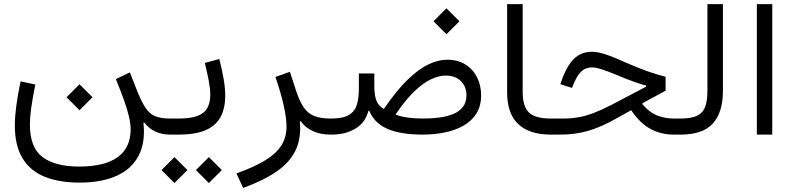

<svg xmlns="http://www.w3.org/2000/svg" viewBox="-20 -666 3929 950"><path d="M309.4 -184.9 373.4 -120.7 437.7 -184.9 373.4 -249ZM81.9 -263.5Q66.6 -190.2 60 -138Q53.4 -85.8 53.4 -45.6Q53.4 53.6 90.9 116.2Q128.4 178.7 200.1 208.1Q271.9 237.5 373.7 237.5Q481.5 237.5 555.9 204.4Q630.3 171.2 665.3 105.6Q700.3 39.9 689.8 -57.4L694.4 -59.2Q740.2 0 822.2 0H823.3V-79.5H820Q774.3 -79.5 746.6 -91.6Q718.9 -103.6 699.3 -133.7Q679.6 -163.8 658.1 -217.5L622.6 -307.9L553.2 -274.5Q578.6 -212.7 594.8 -166.7Q611.1 -120.7 618.7 -86.7Q626.4 -52.6 626.4 -25.8Q626.4 65.1 562.2 111.6Q497.9 158.1 372 158.1Q252.5 158.1 190.2 111Q127.9 63.9 127.9 -49.5Q127.9 -81.8 133.7 -127Q139.6 -172.2 154.8 -247.7Z M779.2 175.5 843.2 239.7 907.5 175.5 843.2 111.4ZM949.4 175.5 1013.4 239.7 1077.7 175.5 1013.4 111.4ZM1065.2 -374.1 993.6 -354.5Q1005.3 -306.6 1012.9 -266.3Q1020.4 -226 1020.4 -196.8Q1020.4 -158.2 1006 -132Q991.6 -105.9 957.6 -92.7Q923.7 -79.5 864.1 -79.5H823.2Q808.8 -79.5 808.8 -39.9Q808.8 0 823.2 0H864.1Q947.6 0 998.3 -22.3Q1048.9 -44.6 1071.7 -87.8Q1094.4 -130.9 1094.4 -192.9Q1094.4 -229.9 1086.4 -276Q1078.5 -322.1 1065.2 -374.1Z M1342.8 -285.2Q1369 -209.6 1383.3 -145.8Q1397.6 -82 1397.6 -38.7Q1397.6 12.5 1372.7 52.7Q1347.7 93 1293.2 126.6Q1238.7 160.2 1150 192.1L1183.1 264Q1284.9 226.8 1349.6 181.9Q1414.3 137 1442.8 77.1Q1471.3 17.1 1463.5 -64.3L1468.4 -66.1Q1490.1 -34.7 1528.4 -17.3Q1566.6 0 1615 0H1615.6V-79.5H1615Q1565 -79.5 1533.7 -92.6Q1502.3 -105.6 1482.2 -135.4Q1462.1 -165.1 1445.9 -214.4L1414.5 -310.8Z M2125 -560.8 2189 -496.7 2253.3 -560.8 2189 -625ZM2184.9 -292.1Q2232.8 -292.1 2260.4 -264.7Q2288 -237.3 2288 -194.7Q2288 -159.2 2270.1 -136.6Q2252.2 -114 2221.8 -101.6Q2191.5 -89.2 2153.3 -84.4Q2115.2 -79.5 2075 -79.5Q2035 -79.5 1999.9 -83.9Q1964.7 -88.3 1937.1 -99.4Q1986.4 -172.4 2030.6 -214.4Q2074.8 -256.5 2113.6 -274.3Q2152.4 -292.1 2184.9 -292.1ZM1802.9 -117.9H1807.1Q1832.6 -55.7 1898.3 -27.9Q1964 0 2070.6 0Q2129.6 0 2182 -10.9Q2234.5 -21.7 2274.5 -44.9Q2314.5 -68.1 2337.5 -104.9Q2360.5 -141.7 2360.5 -193.9Q2360.5 -243.9 2340.2 -283.9Q2319.9 -324 2282.2 -347.3Q2244.5 -370.6 2192.6 -370.6Q2148.6 -370.6 2099.2 -347.1Q2049.9 -323.5 1995.1 -270Q1940.3 -216.5 1879 -126.5Q1865.2 -135.3 1854.9 -147.1Q1844.6 -158.9 1838.7 -179.7Q1832.9 -200.5 1832 -236.5V-302.6H1755.6V-225.9Q1755.6 -180.9 1745.8 -148.1Q1736 -115.2 1706.8 -97.4Q1677.6 -79.5 1619.7 -79.5H1615.7Q1607.3 -79.5 1604.3 -69.8Q1601.3 -60 1601.3 -39.9Q1601.3 -19.5 1604.3 -9.8Q1607.3 0 1615.7 0H1619.7Q1689.9 0 1739 -29.8Q1788.1 -59.5 1802.9 -117.9Z M2489.2 -645.7V-209.1Q2489.2 -104.2 2544.2 -52.1Q2599.3 0 2705.6 0H2706.1V-79.5H2705.6Q2626.8 -79.5 2596.4 -110.1Q2566.1 -140.6 2566.1 -210.5V-645.7Z M2909.7 -409.9Q2855.5 -409.9 2819.3 -374.5Q2783.2 -339.2 2755.6 -258.5L2752.6 -249.5L2810.2 -231L2813.6 -239.8Q2833.2 -289.9 2854.9 -311.2Q2876.6 -332.6 2909.2 -332.6Q2926.3 -332.6 2954.1 -324.1Q2981.8 -315.6 3032.1 -294.7Q3077.6 -275.7 3112.2 -263.1Q3146.8 -250.4 3177.4 -242.3V-237.4L3001.6 -145.1Q2954.2 -121 2916.1 -106.5Q2878.1 -92 2842.6 -85.8Q2807.1 -79.5 2767.2 -79.5H2706.1Q2698.6 -79.5 2695.1 -70.4Q2691.7 -61.3 2691.7 -39.9Q2691.7 -18.5 2695.1 -9.3Q2698.6 0 2706.1 0H2753.9Q2826.9 0 2891.7 -19Q2956.5 -38.1 3033.1 -81.7L3102.9 -120.7Q3148.2 -54.3 3200.3 -27.2Q3252.5 0 3312.5 0H3347.1V-79.5H3314.2Q3270.2 -79.5 3231.7 -94.6Q3193.3 -109.7 3158.8 -150.2V-155.1L3273.3 -217.5V-286.2Q3228 -297.7 3182 -314Q3135.9 -330.3 3071.2 -358.6Q3026.4 -378.8 2996.5 -390Q2966.6 -401.1 2946.2 -405.5Q2925.8 -409.9 2909.7 -409.9Z M3347.2 -79.5Q3340 -79.5 3336.3 -70.6Q3332.6 -61.6 3332.6 -39.9Q3332.6 -18.3 3336.3 -9.1Q3340 0 3347.2 0Q3457.4 0 3507.2 -55Q3557 -110.1 3557 -217V-645.7H3480.3V-217Q3480.3 -169.1 3469.6 -138.8Q3458.9 -108.4 3430.2 -94Q3401.6 -79.5 3347.2 -79.5Z M3801.1 0V-645.7H3724.8V0Z"/></svg>

Font: Estedad-FD VF
Style: Regular
Weight: 100
Designer: Amin Abedi
Version: Version 7.3